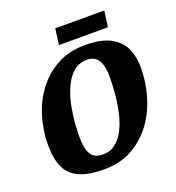

<svg xmlns="http://www.w3.org/2000/svg" viewBox="-139 -873 910 994"><g transform="rotate(-20 316.0 -376.5)"><path d="M267 10Q181 10 130 -13Q79 -36 57 -84Q35 -132 35 -206Q35 -287 58 -362.5Q81 -438 126.5 -498Q172 -558 238 -593.5Q304 -629 391 -629Q479 -629 530 -602Q581 -575 602.5 -528.5Q624 -482 624 -422Q624 -340 601 -263Q578 -186 532.5 -124.5Q487 -63 420.5 -26.5Q354 10 267 10ZM286 -65Q327 -65 356 -87.5Q385 -110 404.5 -148Q424 -186 435 -233.5Q446 -281 451 -331.5Q456 -382 456 -429Q456 -473 447 -500.5Q438 -528 420 -541Q402 -554 375 -554Q329 -554 298.5 -526.5Q268 -499 248.5 -456Q229 -413 219 -364Q209 -315 205.5 -271Q202 -227 202 -198Q202 -161 207.5 -131Q213 -101 231 -83Q249 -65 286 -65ZM265 -675 277 -763H547L535 -675Z"/></g></svg>

Font: Manuale ExtraBold
Style: Italic
Weight: 800
Italic angle: -11°
Designer: Eduardo Tunni / Pablo Cosgaya
Foundry: Eduardo Tunni / Pablo Cosgaya
Version: Version 1.002